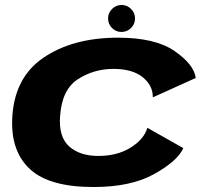

<svg xmlns="http://www.w3.org/2000/svg" viewBox="-20 -746 838 772"><path d="M356.5 6Q506.5 6 600.5 -46.5Q694.5 -99 717 -150.5L572.5 -232Q559 -186 505.2 -152.5Q451.5 -119 375.5 -119Q301 -119 258.2 -157.2Q215.5 -195.5 221.5 -278Q228.5 -385.5 292.8 -427.2Q357 -469 436.5 -469Q512 -469 553.5 -435.8Q595 -402.5 594.5 -354.5L767 -432.5Q760.5 -486 682.8 -540.2Q605 -594.5 455 -594.5Q272.5 -594.5 154 -513.5Q35.5 -432.5 29 -266.5Q24 -136 101.5 -65Q179 6 356.5 6ZM468 -617.5Q491 -617.5 507 -633.5Q523 -649.5 523 -672Q523 -694 507 -710Q491 -726 469 -726Q446.5 -726 430.5 -710Q414.5 -694 414.5 -672Q414.5 -649.5 430.2 -633.5Q446 -617.5 468 -617.5Z"/></svg>

Font: Anybody Expanded
Style: Bold Italic
Weight: 700
Width: 7
Italic angle: -10°
Version: Version 1.113;gftools[0.9.25]